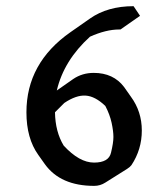

<svg xmlns="http://www.w3.org/2000/svg" viewBox="-20 -567 547 624"><path d="M164.6 -272.9 217.8 -310.1Q247.1 -330.1 284.7 -330.1Q348.6 -330.1 383.3 -284.2L405.3 -252.9Q440.9 -204.6 440.9 -142.8Q440.9 -81.1 407.2 -30.3Q403.3 -24.9 393.1 -18.1L322.3 26.4Q305.7 37.1 286.1 37.1Q176.8 37.1 126 -33.2L104.5 -63.5Q65.9 -117.2 65.9 -202.1Q65.9 -362.3 209 -462.4L272.5 -506.8Q329.6 -546.9 414.1 -546.9L435.1 -515.6L371.6 -471.2H367.7Q324.7 -471.2 272.5 -447.8Q187.5 -370.6 164.6 -272.9ZM189 -232.4 158.7 -202.1Q159.7 -138.7 187 -93.8Q237.8 -38.6 285.6 -38.6Q333.5 -38.6 340.8 -70.8Q348.6 -103 348.6 -121.8Q348.6 -140.6 342.8 -167.7Q336.9 -194.8 322.3 -222.7Q289.1 -254.4 258.3 -256.3Q227.5 -258.3 189 -232.4Z"/></svg>

Font: Panteley
Style: Regular
Weight: 500
Designer: Kalashnikov Yuriy
Foundry: Øêîëà ïàâà èìåíè ñâÿòîãî àâíîàïîñòîëüíîãî Âëàäèìèà
Version: Version 1.80 April 12, 2018